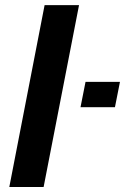

<svg xmlns="http://www.w3.org/2000/svg" viewBox="-20 -745 519 765"><path d="M294.9 -724.6 153.8 0H17.1L157.7 -724.6ZM458 -418.9 438 -317.9H300.8L320.8 -418.9Z"/></svg>

Font: Arimo
Style: Bold Italic
Weight: 700
Italic angle: -12°
Designer: Steve Matteson
Foundry: Monotype Imaging Inc.
Version: Version 1.33